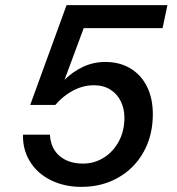

<svg xmlns="http://www.w3.org/2000/svg" viewBox="-20 -718 690 750"><path d="M70 -192H175Q178 -138 213 -108.5Q248 -79 304 -79Q349 -79 386 -102.5Q423 -126 444.5 -166.5Q466 -207 466 -258Q466 -293 452 -322Q438 -351 411 -368Q384 -385 347 -385Q305 -385 266 -364.5Q227 -344 196 -308H98L240 -698H634L615 -608H307L232 -406Q264 -438 304.5 -457Q345 -476 392 -476Q447 -476 489 -451Q531 -426 554 -380Q577 -334 577 -272Q577 -189 541 -124.5Q505 -60 441.5 -24Q378 12 298 12Q231 12 178 -14.5Q125 -41 96.5 -88Q68 -135 70 -192Z"/></svg>

Font: Azeret Mono
Style: Italic
Weight: 400
Italic angle: -12°
Designer: Martin Vácha
Foundry: Displaay
Version: Version 1.000; Glyphs 3.0.3, build 3074